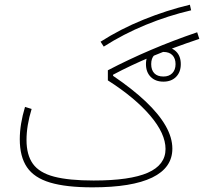

<svg xmlns="http://www.w3.org/2000/svg" viewBox="-20 -804 875 824"><path d="M681.2 -581.1Q706.5 -581.1 720 -567.1Q733.4 -553.2 733.4 -528.8Q733.4 -504.4 719.5 -490Q705.6 -475.6 681.2 -475.6Q655.8 -475.6 642.3 -489.5Q628.9 -503.4 628.9 -528.8Q628.9 -554.2 642.3 -567.6Q655.8 -581.1 681.2 -581.1ZM681.2 -603Q647 -603 626.7 -583Q606.4 -563 606.4 -528.8Q606.4 -494.6 626.7 -474.1Q647 -453.6 681.2 -453.6Q715.3 -453.6 735.6 -474.1Q755.9 -494.6 755.9 -528.8Q755.9 -563.5 735.4 -583.3Q714.8 -603 681.2 -603ZM794.9 -783.7Q694.8 -759.8 595.9 -719.7Q497.1 -679.7 411.6 -625L425.3 -604Q509.3 -657.7 605.5 -697.3Q701.7 -736.8 800.3 -759.8ZM87.4 -345.2Q64.9 -270.5 64.9 -206.5Q64.9 -131.8 95.7 -86.4Q126.5 -41 195.1 -20.5Q263.7 0 377 0Q546.4 0 633.1 -42Q719.7 -84 719.7 -166Q719.7 -213.4 690.9 -263.9Q662.1 -314.5 605.5 -368.2Q548.8 -421.9 465.3 -478.5V-483.4Q541 -523.9 630.9 -561.3Q720.7 -598.6 835.4 -637.2L826.2 -665.5Q723.1 -630.4 627.4 -589.6Q531.7 -548.8 442.9 -502.4V-459Q559.1 -384.8 624.8 -307.6Q690.4 -230.5 690.4 -164.6Q690.4 -96.2 614.3 -62.7Q538.1 -29.3 381.8 -29.3Q275.4 -29.3 212.2 -45.9Q148.9 -62.5 121.3 -100.8Q93.8 -139.2 93.8 -203.1Q93.8 -265.1 115.7 -336.4Z"/></svg>

Font: Estedad-FD-VF Thin
Style: Regular
Weight: 100
Designer: Amin Abedi
Version: Version 5.0